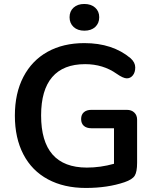

<svg xmlns="http://www.w3.org/2000/svg" viewBox="-20 -929 773 958"><path d="M664.1 -332V-117.2Q664.1 -71.3 652.1 -52.2Q640.1 -33.2 601.6 -20Q517.1 8.8 408.2 8.8Q299.3 8.8 219.2 -34.2Q139.2 -77.1 96.7 -158.7Q54.2 -240.2 54.2 -352.1Q54.2 -463.9 96.7 -545.4Q139.2 -627 217 -670.4Q294.9 -713.9 400.9 -713.9Q542 -713.9 631.8 -638.2Q654.8 -617.2 654.8 -592.5Q654.8 -567.9 642.8 -553Q630.9 -538.1 612.8 -538.1Q594.7 -538.1 562 -561Q494.1 -608.9 404.8 -608.9Q295.9 -608.9 240.5 -544.4Q185.1 -480 185.1 -353Q185.1 -93.3 413.1 -92.8Q481 -92.8 548.8 -111.8V-289.1H436Q412.1 -289.1 398.4 -301Q384.8 -313 384.8 -335Q384.8 -356.9 398.4 -368.9Q412.1 -380.9 436 -380.9H612.8Q636.2 -380.9 650.1 -367.4Q664.1 -354 664.1 -332ZM347.2 -794.4Q327.1 -813 327.1 -843Q327.1 -873 347.2 -891.1Q367.2 -909.2 400.6 -909.2Q434.1 -909.2 454.6 -891.1Q475.1 -873 475.1 -843Q475.1 -813 455.1 -794.4Q435.1 -775.9 401.1 -775.9Q367.2 -775.9 347.2 -794.4Z"/></svg>

Font: Nunito-Bold
Style: Bold
Weight: 700
Designer: Vernon Adams
Foundry: newtypography
Version: Version 3.000